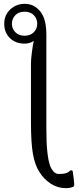

<svg xmlns="http://www.w3.org/2000/svg" viewBox="-20 -725 406 999"><path d="M141.1 -88.9V-397Q141.1 -414.6 145.8 -451.9Q150.4 -489.3 155.8 -512.2Q135.3 -498 107.9 -498Q61 -498 31.5 -526.9Q2 -555.7 2 -601.1Q2 -646.5 33.2 -675.8Q64.5 -705.1 108.9 -705.1Q157.2 -705.1 189.2 -666Q221.2 -627 221.2 -544.9V-64.9Q221.2 -21 222.4 12Q223.6 44.9 227.8 78.1Q231.9 111.3 239 132.6Q246.1 153.8 258.1 167Q270 180.2 286.1 180.2Q311 180.2 323.5 176Q335.9 171.9 349.1 160.2L357.9 164.1Q364.7 205.1 366.2 234.9L365.2 244.1Q350.6 253.9 321.8 253.9Q279.3 253.9 243.4 230.2Q207.5 206.5 185.1 169.9Q161.6 134.3 151.4 76.4Q141.1 18.6 141.1 -88.9ZM173.8 -601.1Q173.8 -627 156.5 -645.5Q139.2 -664.1 107.9 -664.1Q76.7 -664.1 59.3 -645.5Q42 -627 42 -601.1Q42 -575.7 59.8 -557.4Q77.6 -539.1 107.9 -539.1Q138.2 -539.1 156 -557.4Q173.8 -575.7 173.8 -601.1Z"/></svg>

Font: Linear Smooth Low Contrast
Style: Regular
Weight: 500
Designer: Philipp H. Poll, Flanker
Foundry: Philipp H. Poll, reworked by Flanker
Version: Version 1.010 | FøM Fix